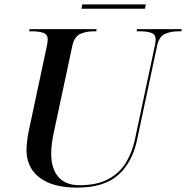

<svg xmlns="http://www.w3.org/2000/svg" viewBox="-20 -847 850 877"><path d="M332 10Q221 10 161 -35.5Q101 -81 101 -163Q101 -179 104.5 -207Q108 -235 112 -252L193 -632Q195 -640 196.5 -650.5Q198 -661 198 -666Q198 -690 178 -697Q158 -704 126 -704H113L115 -714H421L420 -704H407Q374 -704 346.5 -692Q319 -680 310 -636L227 -248Q221 -221 217.5 -196Q214 -171 214 -145Q214 -76 247 -38.5Q280 -1 343 -1Q422 -1 473 -28Q524 -55 553.5 -101.5Q583 -148 596 -209L687 -637Q689 -644 690 -652.5Q691 -661 691 -666Q691 -690 671 -697Q651 -704 619 -704H604L606 -714H810L808 -704H794Q761 -704 733.5 -692Q706 -680 697 -635L606 -208Q584 -104 519 -47Q454 10 332 10ZM352 -807 356 -827H646L642 -807Z"/></svg>

Font: Noto Serif Display Medium
Style: Italic
Weight: 500
Italic angle: -12°
Designer: Monotype Design Team
Foundry: Monotype Imaging Inc.
Version: Version 2.009